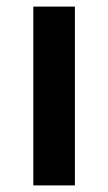

<svg xmlns="http://www.w3.org/2000/svg" viewBox="-20 -562 327 582"><path d="M207 0V-542H81V0Z"/></svg>

Font: Noto Sans Arabic SemBd
Style: Regular
Weight: 600
Designer: Monotype Design Team, Nadine Chahine, Nizar Qandah and Khaled Hosny
Foundry: Monotype Imaging Inc.
Version: Version 2.012